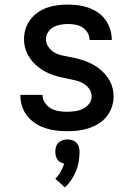

<svg xmlns="http://www.w3.org/2000/svg" viewBox="-20 -562 590 840"><path d="M273 12Q249 12 225 9Q201 6 178 -1.5Q155 -9 134.5 -22.5Q114 -36 99 -55Q84 -74 76.5 -97.5Q69 -121 69 -145V-147H166V-146Q166 -128 176.5 -112.5Q187 -97 202.5 -88Q218 -79 236.5 -76Q255 -73 273 -73Q290 -73 308 -75.5Q326 -78 342 -85.5Q358 -93 369.5 -107.5Q381 -122 381 -140Q381 -158 370.5 -173Q360 -188 344.5 -197Q329 -206 311.5 -210Q294 -214 277 -217.5Q260 -221 242.5 -225Q225 -229 208.5 -235Q192 -241 176.5 -249.5Q161 -258 147 -269Q133 -280 121.5 -293.5Q110 -307 101.5 -323Q93 -339 89 -356Q85 -373 85 -391Q85 -414 92 -436Q99 -458 113 -476.5Q127 -495 146 -508Q165 -521 186.5 -528.5Q208 -536 231 -539Q254 -542 277 -542Q300 -542 323 -539Q346 -536 368 -528Q390 -520 409 -507Q428 -494 441.5 -475Q455 -456 462 -434Q469 -412 469 -388V-387H372Q372 -404 363.5 -418.5Q355 -433 341 -442Q327 -451 310.5 -454Q294 -457 277 -457Q261 -457 244.5 -454Q228 -451 214 -443.5Q200 -436 190.5 -421.5Q181 -407 181 -391Q181 -373 191.5 -357.5Q202 -342 217 -333Q232 -324 249.5 -320Q267 -316 284.5 -313Q302 -310 319 -305.5Q336 -301 352.5 -295Q369 -289 385 -280.5Q401 -272 415 -261Q429 -250 440.5 -236.5Q452 -223 460.5 -207.5Q469 -192 473 -174.5Q477 -157 477 -140Q477 -116 469 -93Q461 -70 446 -51.5Q431 -33 410.5 -20.5Q390 -8 367 -0.5Q344 7 320.5 9.5Q297 12 273 12ZM264 258 222 220Q236 206 245.5 189Q255 172 261 154Q252 152 244 147.5Q236 143 231 135.5Q226 128 224 119Q222 110 222 102Q222 91 225 80.5Q228 70 235.5 62.5Q243 55 253.5 51.5Q264 48 275 48Q286 48 296.5 51.5Q307 55 314.5 62.5Q322 70 325 80.5Q328 91 328 102Q328 123 324.5 144.5Q321 166 312.5 186.5Q304 207 292 225Q280 243 264 258Z"/></svg>

Font: Lode Dark Term
Style: Bold
Weight: 700
Monospace: yes
Designer: Belleve Invis
Foundry: Belleve Invis
Version: Version 29.2.0